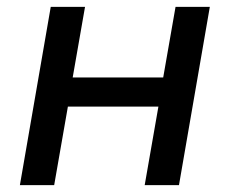

<svg xmlns="http://www.w3.org/2000/svg" viewBox="-20 -540 670 560"><path d="M492 -520 456 -314H192L228 -520H128L38 0H138L178 -229H442L402 0H502L592 -520Z"/></svg>

Font: Fixel Display 20240404 Medium
Style: Italic
Weight: 500
Italic angle: -10°
Designer: AlfaBravo + MacPaw
Foundry: Kyrylo Tkachov, Marchela Mozhyna, Serhii Makarenko, Maria Weinstein, Zakhar Kryvoshyya
Version: Version 1.211;Glyphs 3.2 (3225)